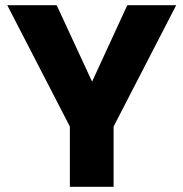

<svg xmlns="http://www.w3.org/2000/svg" viewBox="-20 -722 709 742"><path d="M8 -702H199L369 -335H303L472 -702H661L419 -233V0H250V-233Z"/></svg>

Font: Parkinsans
Style: Bold
Weight: 700
Designer: Red Stone, Indian Type Foundry
Foundry: Indian Type Foundry
Version: Version 1.000